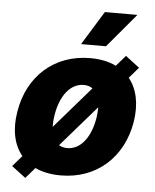

<svg xmlns="http://www.w3.org/2000/svg" viewBox="-56 -822 731 905"><g transform="rotate(5 309.5 -369.5)"><path d="M557.2 -774.9H403.4L304.7 -614.7H422.6ZM542.3 -476.2 586.6 -527.3 520.6 -577.8 476.9 -527.3C443.2 -543.7 402 -552.6 354.4 -552.6C182.5 -552.6 60.4 -439.6 33.4 -272C18.8 -186.1 34.1 -114.3 75.3 -64.6L31.2 -13.8L97.7 36.6L141.3 -13.8C175.1 1.8 215.6 10.3 262.8 10.3C433.6 10.3 555.8 -102.6 583.8 -269.9C597.7 -355.1 582.7 -426.5 542.3 -476.2ZM209.5 -271C224.1 -361.9 270.6 -424 334.5 -424C351.2 -424 365.1 -419.7 376.4 -411.6L205.6 -214.5C204.9 -231.5 206 -250.4 209.5 -271ZM407.3 -273.4C392 -182.2 345.9 -120.7 282.3 -120.7C267 -120.7 253.9 -124.3 242.9 -131L411.2 -324.9C411.6 -309.3 410.2 -291.9 407.3 -273.4Z"/></g></svg>

Font: TID UI Extra Bold
Style: Italic
Weight: 800
Italic angle: -9.39999°
Designer: The TID Project Authors
Foundry: Bakken & Bæck
Version: Version 1.001;hotconv 1.0.109;makeotfexe 2.5.65596